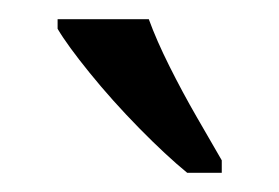

<svg xmlns="http://www.w3.org/2000/svg" viewBox="-20 -786 291 200"><path d="M175 -606Q153 -624 125 -652.5Q97 -681 73.5 -710Q50 -739 40 -756V-766H135Q143 -744 156.5 -717Q170 -690 185 -664Q200 -638 211 -619V-606Z"/></svg>

Font: Noto Serif Ethiopic ExtraCondensed
Style: Regular
Weight: 400
Width: 2
Designer: Monotype Design Team
Foundry: Monotype Imaging Inc.
Version: Version 2.102; ttfautohint (v1.8.4.7-5d5b)